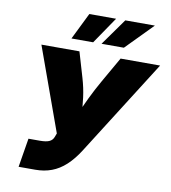

<svg xmlns="http://www.w3.org/2000/svg" viewBox="-100 -1038 1000 1124"><g transform="rotate(10 400.0 -476.5)"><path d="M86.9 0 115.2 -171.9H182.6Q221.7 -171.9 240.2 -181.2Q258.8 -190.4 265.6 -210.4L273.4 -231L94.2 -727.5H320.3L364.3 -578.1Q381.3 -520.5 388.4 -465.3Q395.5 -410.2 397 -362.5Q398.4 -314.9 398.9 -279.8H338.9Q353.5 -314.9 373.3 -361.8Q393.1 -408.7 419.4 -463.9Q445.8 -519 479.5 -578.1L564.9 -727.5H799.8L439.9 -159.2Q404.8 -104 366.2 -68.6Q327.6 -33.2 283.2 -16.6Q238.8 0 186 0ZM390.1 -793.5H261.2L339.4 -952.6H498.5ZM572.8 -793.5H439.9L553.2 -952.6H729Z"/></g></svg>

Font: Inter 17pt Black
Style: Italic
Weight: 900
Italic angle: -9.3988°
Version: Version 4.001;git-66647c0bb